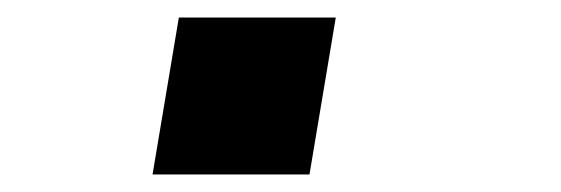

<svg xmlns="http://www.w3.org/2000/svg" viewBox="-20 -199 640 219"><path d="M154 0 184 -179H363L333 0Z"/></svg>

Font: Iosevka SS04 XBd Ex Obl
Style: Regular
Weight: 800
Width: 7
Italic angle: -9°
Monospace: yes
Designer: Belleve Invis
Foundry: Belleve Invis
Version: Version 19.0.0; ttfautohint (v1.8.4)